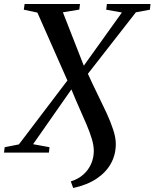

<svg xmlns="http://www.w3.org/2000/svg" viewBox="-47 -763 772 960"><path d="M319 177 307 144Q344.5 132.5 370 109.5Q395.5 86.5 408.8 56Q422 25.5 422 -8.5Q422 -35.5 412.2 -68.2Q402.5 -101 386.2 -139.2Q370 -177.5 350.2 -221.5Q330.5 -265.5 310 -316L118.5 -42L200.5 -27L197.5 0H-27L-23.5 -27L47.5 -41L290 -360.5L140 -700L72 -714.5L76 -743H353L349.5 -715L267.5 -701.5L372 -434.5L562.5 -700.5L484 -714.5L487.5 -743H705.5L702.5 -714.5L632.5 -701.5L392.5 -394Q416 -342 440.5 -292.5Q465 -243 485.8 -198Q506.5 -153 519.2 -113.8Q532 -74.5 532 -43Q532 11 507.2 55.2Q482.5 99.5 435.2 130.8Q388 162 319 177Z"/></svg>

Font: Merriweather 96pt Medium
Style: Italic
Weight: 500
Italic angle: -7.8°
Version: Version 2.101